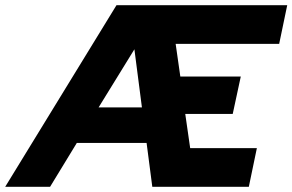

<svg xmlns="http://www.w3.org/2000/svg" viewBox="-83 -720 1127 740"><path d="M-63 0 366 -700H1024L993 -551H594L612 -425H845L814 -281H631L650 -149H907L876 0H504L482 -169H213L110 0ZM297 -306H464L435 -530Z"/></svg>

Font: Red Hat Display Black
Style: Italic
Weight: 900
Italic angle: -12°
Designer: Pentagram / MCKL
Foundry: Pentagram / MCKL
Version: Version 1.003; Red Hat Display Black Italic